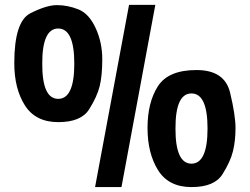

<svg xmlns="http://www.w3.org/2000/svg" viewBox="-20 -761 1016 781"><path d="M151.9 -502Q151.4 -358.9 216.8 -358.9Q282.2 -358.9 282.2 -502Q282.2 -645 216.8 -645Q151.4 -645 151.9 -502ZM38.1 -503.9Q38.1 -673.8 103.5 -707Q168.9 -740.2 211.9 -740.2Q254.9 -740.2 298.3 -723.1Q341.8 -706.1 368.9 -647.2Q396 -588.4 396 -520.5Q396 -453.1 385.5 -410.4Q375 -367.7 342.3 -315.9Q309.6 -264.2 217 -264.2Q124.5 -264.2 81.3 -332.3Q38.1 -400.4 38.1 -503.9ZM366.7 0 504.9 -741.2H611.8L474.1 0ZM693.8 -238.3Q693.4 -95.7 758.8 -95.2Q824.2 -95.7 824.2 -238.3Q824.2 -380.9 758.8 -380.9Q693.4 -380.9 693.8 -238.3ZM759 0Q666 0 623 -68.6Q580.1 -137.2 580.1 -240.7Q580.1 -344.2 622.3 -410.2Q664.6 -476.1 779.3 -476.1Q894 -476.1 916 -384Q938 -292 938 -240.2Q938 -188.5 927.7 -146.2Q917.5 -104 884.8 -52Q852.1 0 759 0Z"/></svg>

Font: Oswald-Regular
Style: Regular
Weight: 400
Designer: vernon adams
Foundry: vernon adams
Version: Version 2.002; ttfautohint (v0.92.18-e454-dirty) -l 8 -r 50 